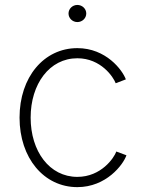

<svg xmlns="http://www.w3.org/2000/svg" viewBox="-20 -748 587 777"><path d="M293 9.3C409.7 9.3 478.5 -81.1 491.7 -119.6L450.7 -134.8C441.9 -109.4 389.6 -32.2 293 -32.2C180.2 -32.2 104 -135.7 104 -272C104 -408.2 180.2 -512.2 293 -512.2C388.7 -512.2 439 -436 448.2 -411.1L489.3 -426.8C475.6 -464.4 409.2 -553.2 293 -553.2C157.7 -553.2 59.1 -436 59.1 -272C59.1 -108.4 157.7 9.3 293 9.3ZM293 -658.7C313 -658.7 329.1 -674.3 329.1 -693.4C329.1 -712.4 313 -728 293 -728C273.4 -728 257.3 -712.4 257.3 -693.4C257.3 -674.3 273.4 -658.7 293 -658.7Z"/></svg>

Font: Raveo ExtraLight
Style: Regular
Weight: 200
Designer: Jakub Foglar, Rasmus Andersson (Inter)
Foundry: Jakubfoglar.com
Version: Version 1.100;Glyphs 3.2.3 (3260)